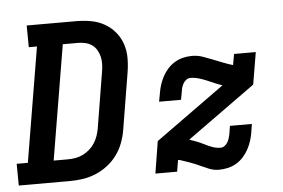

<svg xmlns="http://www.w3.org/2000/svg" viewBox="-57 -808 1309 889"><g transform="rotate(-5 597.5 -363.5)"><path d="M-4 0 -5 -101H47L136 -634H98L97 -735H327Q362 -735 395.5 -729Q429 -723 457.5 -707Q486 -691 507 -666Q528 -641 538.5 -610Q549 -579 549 -544.5Q549 -510 543 -475L500 -214Q495 -184 484 -154.5Q473 -125 454 -99Q435 -73 409 -53Q383 -33 353.5 -21Q324 -9 294 -4.5Q264 0 234 0ZM167 -101H233Q251 -101 268.5 -104Q286 -107 302.5 -115Q319 -123 333.5 -135.5Q348 -148 358 -163.5Q368 -179 374 -196Q380 -213 383 -230L426 -492Q429 -509 429.5 -527Q430 -545 426 -561.5Q422 -578 413.5 -592.5Q405 -607 391.5 -616.5Q378 -626 361.5 -630Q345 -634 328 -634H256ZM926 8Q902 8 880 -1Q858 -10 837.5 -19.5Q817 -29 795 -37Q773 -45 751 -52L741 -54L732 0H631L655 -149L976 -380Q958 -386 940.5 -393.5Q923 -401 905.5 -408.5Q888 -416 869 -421.5Q850 -427 830 -427Q820 -427 811.5 -420.5Q803 -414 798 -405.5Q793 -397 790 -387.5Q787 -378 786 -368L779 -330H677L684 -368Q687 -388 693.5 -408Q700 -428 710 -446.5Q720 -465 734.5 -481Q749 -497 768 -508Q787 -519 807 -523.5Q827 -528 847 -528Q873 -528 896 -520Q919 -512 941.5 -503Q964 -494 987 -485Q1010 -476 1033 -469L1042 -520H1143L1118 -371L801 -143Q819 -137 836.5 -130Q854 -123 870.5 -114.5Q887 -106 905 -99.5Q923 -93 943 -93Q953 -93 961.5 -99.5Q970 -106 975 -114.5Q980 -123 983 -132.5Q986 -142 988 -152L994 -190H1096L1090 -152Q1087 -132 1080.5 -112Q1074 -92 1064 -73.5Q1054 -55 1039.5 -39Q1025 -23 1006 -12Q987 -1 966.5 3.5Q946 8 926 8Z"/></g></svg>

Font: Iosevka Etoile
Style: Bold Italic
Weight: 700
Italic angle: -9°
Designer: Belleve Invis
Foundry: Belleve Invis
Version: Version 28.1.0; ttfautohint (v1.8.4)